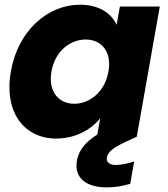

<svg xmlns="http://www.w3.org/2000/svg" viewBox="-20 -586 719 823"><path d="M26.6 -280.1C-4.5 -103.8 84.7 7.9 220.9 7.9C303.9 7.9 370.5 -30.2 409.8 -79.4L395.3 0H566.3L664.9 -557.9H493.9L479.9 -479.5C458.1 -527.6 406.4 -565.8 322.9 -565.8C185.8 -565.8 57.7 -456.5 26.6 -280.1ZM444.8 -279.2C429.1 -190.3 363.1 -141.2 298.2 -141.2C233.8 -141.2 184.9 -191.2 200.7 -280.1C216.4 -369 282.9 -416.6 347.3 -416.6C412.2 -416.6 460.6 -367.6 444.8 -279.2ZM501.3 -60.1C365.5 -6.6 320.3 44.1 309.7 103C296.2 179.8 354.4 217.3 437.4 217.3C473.3 217.3 508.1 211.3 538.3 201.8L555 106.1C524.8 116.2 497.1 121.2 476 121.2C448.3 121.2 434.6 107.9 438 88.4C442.5 66.5 463.2 47.5 517 22.9L566.3 0L544.2 -77Z"/></svg>

Font: Poppins Devanagari Thin
Style: Italic
Weight: 100
Italic angle: -10°
Designer: Ninad Kale (Devanagari), Jonny Pinhorn (Latin)
Foundry: Indian Type Foundry
Version: 4.005